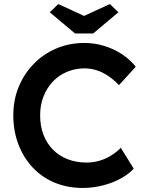

<svg xmlns="http://www.w3.org/2000/svg" viewBox="-20 -922 724 952"><path d="M46 -351Q46 -427 73 -492Q100 -557 148 -606Q196 -655 260 -682Q324 -709 399 -709Q450 -709 498 -694Q546 -679 586 -652.5Q626 -626 653 -591L570 -500Q544 -527 516.5 -545.5Q489 -564 459.5 -573.5Q430 -583 399 -583Q353 -583 312.5 -566Q272 -549 242.5 -518Q213 -487 196 -444.5Q179 -402 179 -350Q179 -297 195.5 -254Q212 -211 242.5 -180Q273 -149 315.5 -132.5Q358 -116 409 -116Q442 -116 473 -125Q504 -134 530.5 -150.5Q557 -167 579 -189L643 -86Q619 -59 579 -37Q539 -15 489.5 -2.5Q440 10 391 10Q315 10 252 -16Q189 -42 143 -90.5Q97 -139 71.5 -205.5Q46 -272 46 -351ZM352 -756 227 -861 269 -902 397 -843 525 -902 567 -861 442 -756Z"/></svg>

Font: Mach Medium
Style: Regular
Weight: 500
Version: Version 1.002